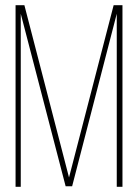

<svg xmlns="http://www.w3.org/2000/svg" viewBox="-20 -720 532 740"><path d="M430 -667 258 -2H233L60 -667V0H40V-700H74L246 -36L418 -700H452V0H430Z"/></svg>

Font: Bebas Neue Light
Style: Regular
Weight: 300
Designer: Ryoichi Tsunekawa
Foundry: Ryoichi Tsunekawa
Version: Version 001.003; ttfautohint (v1.5.65-e2d9)